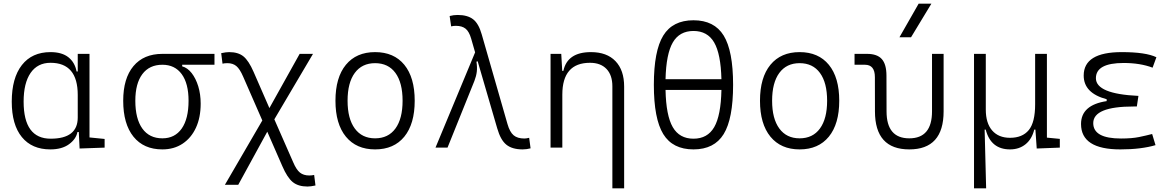

<svg xmlns="http://www.w3.org/2000/svg" viewBox="-20 -815 6485 1060"><path d="M257.8 9.8Q156.2 9.8 100.6 -58.3Q44.9 -126.5 44.9 -253.9Q44.9 -384.3 100.8 -455.8Q156.7 -527.3 258.8 -527.3Q321.8 -527.3 357.7 -498.8Q393.6 -470.2 402.8 -420.4H409.2V-517.6H474.1V-56.2L557.6 -47.9V0L419.4 4.9L415 -86.4H407.7Q399.9 -46.9 360.8 -18.6Q321.8 9.8 257.8 9.8ZM110.4 -253.9Q110.4 -49.3 259.8 -49.3Q409.2 -49.3 409.2 -166V-291Q409.2 -468.3 258.8 -468.3Q187.5 -468.3 148.9 -412.4Q110.4 -356.4 110.4 -253.9Z M876.5 9.8Q773.4 9.8 716.8 -60.5Q660.2 -130.9 660.2 -258.8Q660.2 -382.3 716.8 -450Q773.4 -517.6 876.5 -517.6H1164.1V-457.5H985.8V-448.7Q1015.1 -440.9 1038.1 -411.6Q1061 -382.3 1074.5 -338.6Q1087.9 -294.9 1087.9 -242.7Q1087.9 -166.5 1061.8 -109.9Q1035.6 -53.2 988 -21.7Q940.4 9.8 876.5 9.8ZM876.5 -51.3Q945.3 -51.3 983.2 -105.2Q1021 -159.2 1021 -258.8Q1021 -354 983.2 -405.8Q945.3 -457.5 876.5 -457.5Q804.7 -457.5 765.9 -405.8Q727.1 -354 727.1 -258.8Q727.1 -159.2 765.9 -105.2Q804.7 -51.3 876.5 -51.3Z M1221.7 205.1 1428.2 -149.9 1322.3 -392.1Q1304.2 -434.1 1284.9 -450.2Q1265.6 -466.3 1235.4 -466.3Q1218.8 -466.3 1208.5 -463.4L1201.2 -521.5Q1228 -527.3 1245.1 -527.3Q1294.9 -527.3 1324 -503.7Q1353 -480 1379.9 -418.5L1467.3 -218.3L1634.3 -517.6H1708L1494.6 -156.2L1598.6 80.6Q1616.2 122.1 1636 137.9Q1655.8 153.8 1687.5 153.8Q1701.2 153.8 1714.4 150.9L1721.7 209Q1694.8 214.8 1677.7 214.8Q1626.5 214.8 1596.2 190.2Q1565.9 165.5 1538.6 102.1L1455.6 -87.9L1295.4 205.1Z M2050.8 9.8Q1947.3 9.8 1889.6 -60.5Q1832 -130.9 1832 -258.8Q1832 -387.2 1889.6 -457.3Q1947.3 -527.3 2050.8 -527.3Q2154.8 -527.3 2212.2 -457.3Q2269.5 -387.2 2269.5 -258.8Q2269.5 -130.9 2212.2 -60.5Q2154.8 9.8 2050.8 9.8ZM2050.8 -51.3Q2123.5 -51.3 2163.1 -105.5Q2202.6 -159.7 2202.6 -258.8Q2202.6 -358.4 2163.1 -412.4Q2123.5 -466.3 2050.8 -466.3Q1978.5 -466.3 1938.7 -412.4Q1898.9 -358.4 1898.9 -258.8Q1898.9 -159.7 1938.7 -105.5Q1978.5 -51.3 2050.8 -51.3Z M2384.3 0 2603 -525.9 2581.1 -602.1Q2569.8 -641.1 2550.3 -656.7Q2530.8 -672.4 2496.6 -672.4Q2484.4 -672.4 2470.7 -669.4L2462.4 -726.6Q2483.9 -732.4 2506.3 -732.4Q2561 -732.4 2591.8 -708.7Q2622.6 -685.1 2639.6 -625L2781.7 -130.4Q2794.4 -85.9 2815.7 -68.1Q2836.9 -50.3 2875 -50.3Q2885.7 -50.3 2901.4 -54.2L2909.2 3.9Q2887.7 9.8 2865.2 9.8Q2808.1 9.8 2775.9 -15.9Q2743.7 -41.5 2725.1 -106.4L2617.2 -476.6L2610.4 -474.6Q2615.2 -443.4 2612.3 -419.2Q2609.4 -395 2599.1 -368.2L2450.7 0Z M3019.5 0V-517.6H3078.6L3084 -423.8H3090.3Q3112.3 -527.3 3242.7 -527.3Q3330.1 -527.3 3377.9 -477.5Q3425.8 -427.7 3425.8 -336.9V224.6H3360.8V-338.4Q3360.8 -400.4 3328.4 -434.3Q3295.9 -468.3 3237.3 -468.3Q3084.5 -468.3 3084.5 -292.5V0Z M3808.6 9.8Q3693.8 9.8 3641.8 -74.7Q3589.8 -159.2 3589.8 -346.7Q3589.8 -534.2 3641.8 -618.7Q3693.8 -703.1 3808.6 -703.1Q3923.3 -703.1 3975.3 -618.7Q4027.3 -534.2 4027.3 -346.7Q4027.3 -159.2 3975.3 -74.7Q3923.3 9.8 3808.6 9.8ZM3808.6 -644Q3731.4 -644 3694.6 -580.8Q3657.7 -517.6 3654.3 -377.9H3962.9Q3959.5 -517.6 3922.6 -580.8Q3885.7 -644 3808.6 -644ZM3808.6 -49.3Q3886.2 -49.3 3923.1 -113.3Q3960 -177.2 3962.9 -318.4H3654.3Q3657.2 -177.2 3694.1 -113.3Q3731 -49.3 3808.6 -49.3Z M4394.5 9.8Q4291 9.8 4233.4 -60.5Q4175.8 -130.9 4175.8 -258.8Q4175.8 -387.2 4233.4 -457.3Q4291 -527.3 4394.5 -527.3Q4498.5 -527.3 4555.9 -457.3Q4613.3 -387.2 4613.3 -258.8Q4613.3 -130.9 4555.9 -60.5Q4498.5 9.8 4394.5 9.8ZM4394.5 -51.3Q4467.3 -51.3 4506.8 -105.5Q4546.4 -159.7 4546.4 -258.8Q4546.4 -358.4 4506.8 -412.4Q4467.3 -466.3 4394.5 -466.3Q4322.3 -466.3 4282.5 -412.4Q4242.7 -358.4 4242.7 -258.8Q4242.7 -159.7 4282.5 -105.5Q4322.3 -51.3 4394.5 -51.3Z M5000 9.8Q4810.5 9.8 4810.5 -200.2L4810.1 -389.2Q4810.1 -457.5 4755.4 -457.5H4697.8V-517.6H4767.1Q4822.8 -517.6 4848.4 -488.8Q4874 -460 4874 -397L4874.5 -200.2Q4874.5 -51.3 5000 -51.3Q5125.5 -51.3 5125.5 -200.2V-517.6H5189.5V-200.2Q5189.5 9.8 5000 9.8ZM4945.8 -609.4 5051.8 -794.9H5122.1L5009.8 -609.4Z M5357.4 224.6V-517.6H5422.4V-210Q5422.4 -135.3 5457.5 -94.7Q5492.7 -54.2 5556.2 -54.2Q5624.5 -54.2 5659.7 -96.9Q5694.8 -139.6 5694.8 -239.3V-517.6H5759.8V-55.2L5831.1 -48.3V0L5703.6 4.9L5696.3 -99.6H5689.9Q5677.2 -47.4 5642.1 -18.8Q5606.9 9.8 5556.2 9.8Q5450.2 9.8 5421.9 -99.6H5416L5424.3 224.6Z M6165 9.8Q5948.2 9.8 5948.2 -130.4Q5948.2 -235.4 6089.8 -256.8V-267.1Q5962.9 -300.8 5962.9 -397.9Q5962.9 -527.3 6172.9 -527.3Q6305.7 -527.3 6364.3 -499L6343.3 -441.4Q6274.9 -467.3 6183.6 -467.3Q6030.3 -467.3 6030.3 -383.3Q6030.3 -296.4 6265.1 -285.6L6256.3 -227.1H6239.3Q6015.6 -227.1 6015.6 -135.3Q6015.6 -50.3 6168.9 -50.3Q6229.5 -50.3 6269.3 -58.6Q6309.1 -66.9 6340.8 -75.2L6359.4 -13.7Q6321.8 -2.4 6272.7 3.7Q6223.6 9.8 6165 9.8Z"/></svg>

Font: Caskaydia Cove Light
Style: Regular
Weight: 300
Monospace: yes
Designer: Aaron Bell
Foundry: Saja Typeworks
Version: Version 4.300; ttfautohint (v1.8.3)